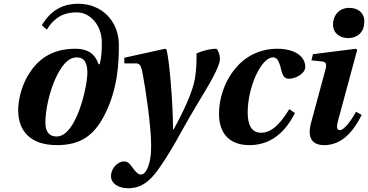

<svg xmlns="http://www.w3.org/2000/svg" viewBox="-20 -762 1963 1024"><path d="M77 -174C77 -66 139 12 284 12C410 12 479 -40 533 -140C610 -284 614 -432 614 -522C614 -652 520 -742 398 -742C340 -742 261 -726 203 -627L230 -604C282 -691 351 -696 390 -696C462 -696 523 -626 523 -537C523 -494 522 -462 512 -420L506 -419C492 -458 466 -502 381 -502C252 -502 181 -441 136 -371C90 -300 77 -219 77 -174ZM222 -107C222 -174 242 -266 274 -339C305 -408 342 -456 389 -456C436 -456 446 -416 446 -374C446 -300 387 -34 282 -34C245 -34 222 -57 222 -107Z M572 180C572 211 605 242 663 242C766 242 815 163 897 29C918 -5 975 -113 1036 -213C1094 -309 1153 -406 1153 -448C1153 -472 1140 -502 1132 -502C1108 -502 1068 -495 1028 -477C1029 -442 1027 -381 1019 -339C1006 -271 963 -175 906 -72H903C902 -222 883 -444 868 -498L860 -502L643 -454V-424H705C727 -425 734 -408 742 -363C757 -285 786 -86 786 10C786 48 784 82 775 112C763 152 748 169 731 169C717 169 702 154 687 132C671 110 662 99 640 99C604 100 570 141 572 180Z M1148 -155C1148 -34 1221 12 1309 12C1384 12 1481 -16 1553 -159L1523 -180C1485 -119 1438 -54 1372 -54C1319 -54 1301 -101 1301 -162C1301 -298 1373 -456 1436 -456C1456 -456 1467 -442 1480 -389C1486 -364 1494 -342 1521 -342C1556 -342 1608 -369 1608 -405C1608 -462 1551 -502 1459 -502C1254 -502 1148 -310 1148 -155Z M1756 -632C1756 -587 1789 -559 1837 -559C1888 -559 1923 -592 1923 -647C1923 -696 1887 -720 1843 -720C1784 -720 1756 -675 1756 -632ZM1639 -107C1618 -30 1642 12 1709 12C1806 12 1867 -65 1909 -149L1879 -166C1854 -121 1816 -68 1793 -68C1774 -68 1775 -89 1782 -115L1885 -496L1879 -502L1649 -473L1641 -440L1699 -434C1719 -432 1723 -419 1716 -392Z"/></svg>

Font: Heuristica
Style: Bold Italic
Weight: 700
Italic angle: -13°
Version: Version 1.0.1